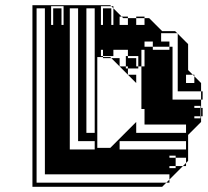

<svg xmlns="http://www.w3.org/2000/svg" viewBox="-20 -720 801 740"><path d="M345 -208V-688H313V-208ZM473 -624V-650H455L449 -656H441V-624ZM665 -528V-590L663 -592H601V-560H633V-540H645V-528ZM665 -464V-528H645V-464ZM465 -504H473V-496H465ZM729 -400V-426L723 -432H697V-400ZM753 -264V-272H729V-264ZM355 -150H405L505 -250V-208H697V-240H537V-300H525V-464H513V-504H473V-528H417V-504H377V-528H369V-504H377V-500H405L409 -496H441V-464H465V-456H473V-432H505V-400L409 -496H377V-500H355ZM249 -688V-144H345V-176H281V-688ZM697 -144V-176H441V-144ZM657 -72V-80H633V-72ZM217 -624H225V-648H185V-688H217V-648H225V-696H177V-624H185V-648H217ZM409 -624H417V-648H377V-688H409V-648H417V-688L409 -696H369V-624H377V-648H409ZM633 -528V-540H569V-560H537V-540H569V-528ZM537 -464V-528H525V-464ZM513 -456H473V-464H465V-496H505V-464H513ZM665 -464H645V-368H665ZM105 0V-700H405L409 -696H417V-688L449 -656H473V-650H505V-624H537V-650H505V-656H537V-650H555L605 -600H655L663 -592H665V-590L705 -550V-450L723 -432H729V-426L755 -400V-368H761V-336H755V-368H645V-336H755V-304H761V-272H755V-304H753V-312H729V-304H753V-272H755V-250L705 -200V-100L697 -92V-80H685L697 -92V-112H657V-120H633V-112H657V-80H685L633 -28V-16H621L633 -28V-48H153V-688H121V-16H621L605 0Z"/></svg>

Font: Rubik Broken Fax
Style: Regular
Weight: 400
Designer: Hubert and Fischer, NaN
Foundry: Hubert and Fischer, NaN
Version: Version 2.201